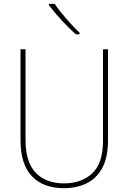

<svg xmlns="http://www.w3.org/2000/svg" viewBox="-20 -971 669 1001"><path d="M543 -239Q543 -151 513.5 -96Q484 -41 432 -15.5Q380 10 314 10Q205 10 146 -52.5Q87 -115 87 -240V-714H113V-243Q113 -126 166 -70.5Q219 -15 315 -15Q405 -15 461 -67.5Q517 -120 517 -236V-714H543ZM265 -951Q289 -915 326 -873Q363 -831 395 -800V-792H376Q340 -823 300.5 -866Q261 -909 235 -944V-951Z"/></svg>

Font: Noto Sans Myanmar UI SemiCondensed Thin
Style: Regular
Weight: 100
Width: 4
Designer: Monotype Design Team
Foundry: Monotype Imaging Inc.
Version: Version 2.103; ttfautohint (v1.8.4.7-5d5b)